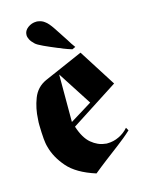

<svg xmlns="http://www.w3.org/2000/svg" viewBox="-112 -788 648 863"><g transform="rotate(-15 212.5 -356.5)"><path d="M299 -535 409 -362 189 -220Q207 -164 237 -139Q267 -114 300 -111Q303 -110 305 -110H311Q339 -110 365 -122.5Q391 -135 409 -156L417 -142Q401 -127 385 -114Q369 -101 352 -88Q319 -63 287.5 -39Q256 -15 228 8Q140 -20 99.5 -67Q59 -114 46 -164Q43 -174 41.5 -184Q40 -194 39 -204Q38 -219 37 -235Q36 -251 36 -268V-281Q36 -288 37 -295Q39 -345 56.5 -390.5Q74 -436 118 -456ZM268 -559Q258 -562 248 -565.5Q238 -569 228 -573Q223 -576 217 -578Q211 -580 206 -582Q172 -596 145 -608.5Q118 -621 110 -629Q97 -641 91 -652.5Q85 -664 85 -674Q85 -694 103 -707.5Q121 -721 143 -721H147Q150 -721 153 -720Q160 -719 167.5 -716Q175 -713 181 -708Q195 -699 215 -669Q235 -639 257 -605Q263 -595 269.5 -585Q276 -575 283 -566ZM181 -465V-244L283 -307Z"/></g></svg>

Font: Fette UNZ Fraktur
Style: Regular
Weight: 900
Foundry: UNZ1 Extensions by Catfonts.de
Version: Version 0.000 2012 initial release